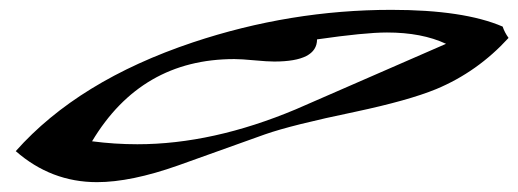

<svg xmlns="http://www.w3.org/2000/svg" viewBox="-20 12 1053 390"><path d="M1013 89Q950 158 866 193Q810 216 702 239Q572 266 518 285Q459 306 342 348Q246 382 177 382Q84 382 12 319Q139 176 372 98Q570 32 775 32Q922 32 1001 66Q1005 78 1013 89ZM886 101Q837 78 766 78Q721 78 624 92Q624 137 537 137Q523 137 496.5 134.5Q470 132 456 132Q267 132 167 299Q213 305 259 305Q412 305 581 234Q682 190 886 101Z"/></svg>

Font: To Be Continued
Style: Regular
Weight: 400
Version: Macromedia Fontographer 4.1.4 9/2/97